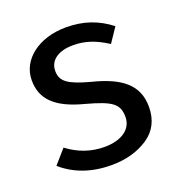

<svg xmlns="http://www.w3.org/2000/svg" viewBox="-106 -628 679 729"><g transform="rotate(-20 233.5 -263.5)"><path d="M238 -539C129 -539 48 -478 48 -394C48 -318 95 -270 207 -241C310 -213 335 -195 335 -142C335 -93 291 -62 222 -62C168 -62 119 -79 74 -113L25 -57C78 -11 144 12 224 12C282 12 331 -2 372 -29C412 -56 432 -96 432 -148C432 -236 374 -283 257 -312C172 -335 144 -354 144 -397C144 -440 181 -466 241 -466C289 -466 330 -452 378 -421L417 -479C365 -519 310 -539 238 -539Z"/></g></svg>

Font: Fira Sans
Style: Regular
Weight: 400
Designer: Carrois Corporate & Edenspiekermann AG
Foundry: Carrois Corporate GbR & Edenspiekermann AG
Version: Version 4.203